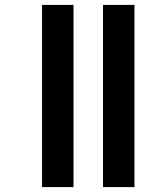

<svg xmlns="http://www.w3.org/2000/svg" viewBox="-20 -761 610 781"><path d="M279 -741V0H151V-741ZM527 -741V0H399V-741Z"/></svg>

Font: Fz Poppins SemBd
Style: Regular
Weight: 600
Designer: Ninad Kale (Devanagari), Jonny Pinhorn (Latin)
Foundry: Indian Type Foundry
Version: Vit hóa bi Vntype.Com & FontZin.Com